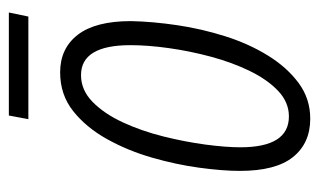

<svg xmlns="http://www.w3.org/2000/svg" viewBox="-160 -534 704 423"><g transform="rotate(-90 191.5 -322.0)"><path d="M142 10Q88 10 57.5 -28Q27 -66 27 -145Q27 -183 34 -234.5Q41 -286 56.5 -339.5Q72 -393 97.5 -438.5Q123 -484 159 -512.5Q195 -541 244 -541Q297 -541 327 -502Q357 -463 357 -385Q356 -337 348 -283Q340 -229 323.5 -177Q307 -125 281 -83Q255 -41 220.5 -15.5Q186 10 142 10ZM147 -37Q178 -37 203 -60.5Q228 -84 247 -123Q266 -162 278.5 -208.5Q291 -255 297.5 -301.5Q304 -348 304 -386Q304 -495 238 -495Q205 -495 179 -469.5Q153 -444 134 -403Q115 -362 103 -314Q91 -266 85 -221Q79 -176 79 -144Q79 -37 147 -37ZM141 -611 149 -654H376L367 -611Z"/></g></svg>

Font: Noto Sans ExtraCondensed Light
Style: Italic
Weight: 300
Width: 2
Italic angle: -12°
Designer: Monotype Design Team
Foundry: Monotype Imaging Inc.
Version: Version 2.013; ttfautohint (v1.8.4.7-5d5b)